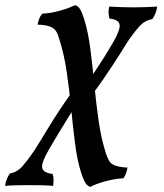

<svg xmlns="http://www.w3.org/2000/svg" viewBox="-124 -487 647 756"><path d="M231 249Q220 245 212.5 233.5Q205 222 196 195Q180 145 171.5 78Q163 11 156 -61.5Q149 -134 138.5 -205Q128 -276 109 -334Q104 -353 96.5 -364.5Q89 -376 72.5 -382.5Q56 -389 24 -390Q26 -402 30 -412.5Q34 -423 42 -433Q77 -435 112.5 -445Q148 -455 172 -467Q184 -462 191 -451.5Q198 -441 207 -413Q223 -362 231.5 -296Q240 -230 247 -157Q254 -84 264 -13.5Q274 57 293 117Q299 135 306 147Q313 159 330 165Q347 171 378 173Q376 185 372.5 195Q369 205 362 215Q326 217 290 227Q254 237 231 249ZM85 245Q66 243 40.5 242.5Q15 242 -9 242Q-34 242 -59.5 242.5Q-85 243 -104 245Q-102 230 -97 218Q-92 206 -85 196Q-55 190 -35.5 167.5Q-16 145 9 109Q19 94 34.5 68.5Q50 43 69.5 11Q89 -21 110.5 -53.5Q132 -86 153 -115L165 -56Q159 -48 145 -25Q131 -2 111 30.5Q91 63 68 103Q39 153 42 173Q45 193 83 198Q87 208 87 220.5Q87 233 85 245ZM232 -105 221 -165Q234 -182 252 -209Q270 -236 288.5 -265.5Q307 -295 319 -316Q350 -369 347 -389.5Q344 -410 307 -414Q304 -424 303.5 -437Q303 -450 306 -461Q326 -460 350.5 -459Q375 -458 400 -458Q425 -458 451 -459Q477 -460 495 -461Q493 -447 488 -434.5Q483 -422 476 -412Q447 -407 426.5 -385Q406 -363 378 -322Q361 -294 347 -272.5Q333 -251 318.5 -228.5Q304 -206 284 -177Q264 -148 232 -105Z"/></svg>

Font: Vollkorn Medium
Style: Italic
Weight: 500
Italic angle: -11°
Designer: Friedrich Althausen
Foundry: Friedrich Althausen
Version: Version 5.000